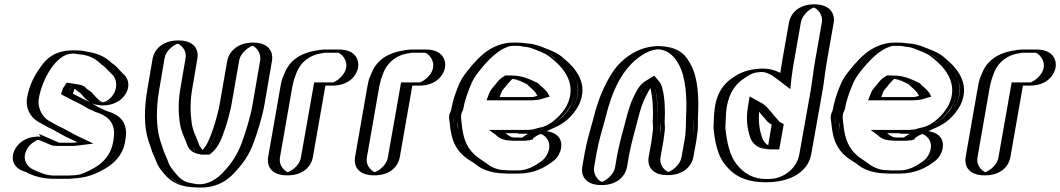

<svg xmlns="http://www.w3.org/2000/svg" viewBox="-20 -777 4903 888"><path d="M329 -544H317C260 -544 217 -513 190 -473C160 -432 136 -388 125 -324C116 -272 144 -228 177 -209L222 -184C230 -180 238 -176 247 -172C273 -159 295 -143 323 -132L348 -120L332 -118C327 -117 323 -117 319 -117H247C242 -117 236 -120 231 -122C230 -122 229 -122 228 -123C215 -130 199 -136 185 -141C137 -158 88 -124 70 -88C44 -38 70 6 104 17C140 34 174 50 230 50H292C301 50 311 49 321 48C352 45 367 43 397 31C465 2 529 -41 540 -131C552 -199 524 -245 474 -260C470 -261 466 -263 462 -265L448 -270L433 -277C428 -280 423 -282 417 -284C394 -299 370 -312 343 -324L319 -336C312 -339 305 -343 298 -347C300 -353 301 -359 304 -364V-365L311 -375C319 -374 324 -373 331 -371C335 -371 339 -368 342 -367C349 -358 360 -351 371 -344C382 -331 395 -314 409 -305C444 -276 498 -290 528 -324C564 -364 560 -416 530 -440C512 -457 502 -474 479 -488C453 -514 420 -532 373 -539C360 -539 341 -544 329 -544ZM326 -529C334 -529 354 -524 369 -524C409 -518 441 -502 462 -482C465 -479 466 -477 469 -475C490 -462 498 -447 518 -428C542 -408 547 -366 517 -333C492 -305 449 -293 420 -317C408 -327 394 -342 382 -356C369 -363 360 -371 352 -380C348 -381 345 -385 336 -386C330 -387 324 -389 316 -390L305 -391L290 -369C289 -366 288 -361 288 -361C286 -356 285 -353 284 -349L280 -339C290 -333 301 -327 311 -322L335 -310C361 -299 384 -285 407 -271C412 -268 419 -266 424 -263L440 -256L454 -251C459 -249 463 -248 467 -246C510 -231 536 -196 525 -131C515 -49 460 -11 393 17C361 30 334 35 295 35H233C192 35 163 26 138 15C127 7 118 6 112 3C85 -6 62 -43 83 -84C98 -113 139 -141 178 -127C193 -122 212 -112 224 -107C231 -104 235 -102 244 -102H316C321 -102 326 -102 331 -103L402 -112L331 -146C305 -156 284 -172 256 -186C247 -190 238 -194 231 -198L186 -222C157 -239 132 -279 140 -324C151 -385 173 -426 202 -466C227 -503 263 -529 314 -529ZM326 -529H314C263 -529 227 -503 202 -466C173 -426 151 -385 140 -324C132 -279 157 -239 186 -222L231 -198C238 -194 247 -190 256 -186C284 -172 305 -156 331 -146L402 -112L331 -103C326 -102 321 -102 316 -102H244C235 -102 231 -104 224 -107C212 -113 193 -122 178 -127C139 -141 98 -113 83 -84C62 -43 85 -6 112 3C149 20 179 35 233 35H295C303 35 311 34 321 33C352 29 364 29 393 17C460 -11 515 -49 525 -131C536 -193 511 -233 467 -246C462 -247 460 -248 454 -251L440 -256L424 -263C419 -266 414 -268 408 -270C385 -285 362 -299 335 -310L311 -322C301 -327 290 -333 280 -339L284 -349C286 -356 288 -360 290 -369L305 -391L316 -390C324 -389 330 -387 336 -386C345 -385 348 -381 352 -380C360 -371 369 -363 382 -356C393 -342 407 -326 419 -318C448 -294 492 -305 517 -333C547 -366 542 -408 518 -428C499 -447 490 -463 470 -475C467 -477 465 -479 462 -482C441 -502 409 -518 369 -524C354 -524 334 -529 326 -529ZM298 -347C305 -343 312 -339 319 -336L343 -324C369 -313 394 -299 417 -284C420 -282 424 -282 433 -277L448 -270L462 -265C467 -263 470 -261 474 -260C522 -243 552 -202 540 -131C529 -41 466 2 397 31C363 45 332 50 292 50H230C174 50 140 32 104 17C72 6 44 -37 70 -88C88 -124 137 -158 185 -141C200 -136 210 -132 224 -125C231 -122 240 -117 247 -117H319C323 -117 327 -117 332 -118L348 -120L323 -132C296 -143 273 -159 247 -172C238 -176 230 -180 222 -184L177 -209C144 -228 116 -272 125 -324C136 -387 160 -431 190 -473C217 -513 260 -544 317 -544H329C341 -544 359 -539 373 -539C416 -533 450 -515 473 -493C476 -491 476 -490 479 -488C501 -475 511 -458 530 -440C558 -416 565 -365 528 -324C498 -290 444 -276 409 -305C396 -315 384 -328 371 -344C361 -350 350 -358 342 -367C335 -371 320 -374 311 -375C306 -367 301 -358 298 -347ZM262 -342C271 -336 282 -330 292 -326L316 -313C341 -302 364 -289 387 -275C392 -272 399 -270 405 -267L422 -259L437 -254C476 -238 519 -211 505 -131C494 -44 434 -5 373 21C346 32 344 31 316 33C309 34 300 35 295 35H233C194 35 169 23 131 6C114 -2 77 -34 104 -86C118 -113 151 -130 156 -131C156 -131 158 -130 161 -129C178 -123 195 -115 209 -109C211 -108 220 -102 244 -102H316C324 -102 333 -103 340 -104L412 -113L349 -143C322 -154 283 -180 250 -194L205 -219C179 -234 151 -275 160 -324C175 -411 241 -529 314 -529H325C330 -529 345 -525 363 -524C398 -518 425 -503 448 -480C467 -468 478 -452 498 -433C521 -414 528 -365 495 -328C483 -314 467 -307 460 -305C444 -301 415 -337 402 -352C389 -360 380 -366 372 -376C363 -379 363 -383 344 -386C342 -386 334 -388 325 -389L289 -395L270 -367C269 -359 265 -350 262 -342ZM405 -299C413 -295 423 -293 435 -291C493 -283 533 -308 550 -328C583 -365 580 -410 550 -435C532 -452 522 -469 499 -484C496 -486 497 -485 494 -488C471 -511 435 -530 383 -538C368 -540 364 -544 329 -544H317C233 -544 193 -504 169 -469C140 -429 116 -386 105 -324C97 -276 121 -234 158 -213L203 -188C240 -172 266 -151 305 -135L338 -119L323 -117H253C242 -122 230 -127 219 -132L160 -158L167 -145C97 -149 61 -110 49 -86C26 -42 44 -1 87 14C101 20 100 17 109 24C142 39 181 50 230 50H292C339 50 378 43 416 28C489 -3 550 -47 560 -131C572 -197 547 -238 490 -258C487 -259 484 -260 479 -262L465 -267L452 -274C442 -279 438 -280 437 -280C427 -286 416 -293 405 -299ZM325 -367C330 -362 342 -353 350 -348C365 -331 378 -316 395 -305C384 -311 372 -316 361 -321L338 -333C331 -336 323 -340 317 -344C319 -352 323 -358 325 -367Z M706 -507C714 -552 760 -590 805 -590C850 -590 881 -552 873 -507L849 -366C839 -310 840 -258 846 -215C851 -174 868 -142 882 -108C886 -100 898 -83 912 -79L922 -77H929C958 -102 973 -145 988 -189C994 -204 1012 -272 1015 -290L1051 -496C1059 -541 1105 -580 1150 -580C1195 -580 1226 -541 1218 -496L1182 -287C1172 -232 1149 -161 1132 -115C1112 -61 1085 -21 1052 15C1017 56 962 95 894 90C868 90 847 83 826 79C795 69 779 55 759 32C743 10 730 -2 722 -28C717 -42 708 -60 703 -73L685 -127C666 -191 666 -276 682 -366ZM721 -507C727 -544 765 -575 802 -575C839 -575 864 -544 858 -507L834 -366C824 -308 825 -255 831 -211C837 -165 858 -132 869 -97C874 -91 878 -86 885 -76C889 -71 898 -66 906 -64L917 -62H932C970 -92 987 -139 1003 -186C1009 -203 1026 -269 1030 -290L1066 -496C1072 -532 1112 -565 1148 -565C1184 -565 1209 -533 1203 -496L1167 -287C1158 -233 1135 -164 1118 -118C1099 -66 1074 -29 1042 6C1009 45 959 80 897 75C874 75 853 68 832 64C804 55 791 43 772 21C754 -2 744 -11 736 -35C730 -50 722 -68 717 -80L700 -134C682 -195 681 -278 697 -366ZM721 -507 697 -366C681 -278 682 -195 700 -134L717 -80C722 -68 730 -50 736 -35C744 -11 754 -2 772 21C791 43 804 55 832 64C853 68 874 75 897 75C959 80 1009 45 1042 6C1074 -29 1099 -66 1118 -118C1135 -164 1158 -233 1167 -287L1203 -496C1209 -533 1184 -565 1148 -565C1112 -565 1072 -532 1066 -496L1030 -290C1026 -269 1009 -203 1003 -186C987 -139 970 -92 932 -62H917L906 -64C883 -70 874 -91 869 -97C858 -132 837 -165 831 -211C825 -255 824 -308 834 -366L858 -507C864 -544 839 -575 802 -575C765 -575 727 -544 721 -507ZM706 -507 682 -366C666 -276 666 -191 685 -127L703 -73C708 -60 717 -42 722 -28C731 0 742 10 759 32C789 66 826 90 894 90C962 95 1017 56 1052 15C1086 -22 1112 -61 1132 -115C1149 -161 1172 -232 1182 -287L1218 -496C1226 -541 1195 -580 1150 -580C1105 -580 1059 -541 1051 -496L1015 -290C1012 -271 994 -205 988 -189C973 -144 959 -102 929 -77H922L912 -79C896 -84 889 -98 883 -106C870 -143 851 -173 846 -215C840 -258 839 -310 849 -366L873 -507C881 -552 850 -590 805 -590C760 -590 714 -552 706 -507ZM741 -507C749 -553 798 -575 802 -575C806 -575 846 -553 838 -507L814 -366C804 -309 805 -256 811 -213C816 -169 836 -137 848 -101C853 -95 858 -75 893 -66L911 -62H949L960 -71C994 -100 1008 -144 1023 -188C1029 -204 1047 -271 1050 -290L1086 -496C1093 -537 1137 -563 1148 -565C1159 -563 1190 -536 1183 -496L1147 -287C1137 -232 1115 -162 1098 -116C1078 -63 1053 -24 1020 11C982 57 935 77 900 75H897C886 75 871 71 846 66C825 59 812 48 793 26C776 4 765 -6 757 -31C752 -45 743 -63 738 -76L720 -130C702 -192 701 -277 717 -366ZM686 -507 662 -366C646 -277 646 -193 665 -131L683 -77C688 -64 697 -46 702 -32C711 -6 721 4 739 27C773 66 812 89 892 90C990 96 1044 47 1074 11C1107 -25 1134 -64 1153 -117C1170 -163 1192 -233 1202 -287L1238 -496C1244 -531 1229 -580 1150 -580C1071 -580 1037 -530 1031 -496L995 -290C992 -270 974 -204 968 -188C955 -150 941 -109 917 -83C911 -91 907 -97 903 -102C891 -138 871 -169 866 -213C860 -256 859 -309 869 -366L893 -507C899 -542 884 -590 805 -590C726 -590 692 -542 686 -507Z M1407 -50 1465 -381H1517C1562 -381 1608 -419 1616 -464C1624 -509 1592 -548 1547 -548H1485C1474 -548 1462 -546 1447 -543C1386 -532 1337 -496 1315 -438L1306 -413C1303 -403 1300 -391 1297 -376L1240 -50C1232 -4 1263 34 1309 34C1355 34 1399 -4 1407 -50ZM1392 -50 1453 -396H1520C1557 -396 1595 -428 1601 -464C1607 -500 1580 -533 1544 -533H1482C1473 -533 1461 -531 1447 -528C1391 -518 1349 -487 1329 -435L1320 -411C1318 -403 1314 -390 1312 -376L1255 -50C1248 -12 1274 19 1311 19C1348 19 1385 -12 1392 -50ZM1392 -50C1385 -12 1348 19 1311 19C1274 19 1248 -12 1255 -50L1312 -376C1314 -390 1318 -403 1320 -411L1329 -435C1349 -487 1391 -518 1447 -528C1461 -531 1473 -533 1482 -533H1544C1580 -533 1607 -500 1601 -464C1595 -428 1557 -396 1520 -396H1453ZM1407 -50C1399 -4 1355 34 1309 34C1263 34 1232 -4 1240 -50L1297 -376C1300 -391 1303 -404 1306 -413L1315 -438C1337 -496 1386 -532 1447 -543C1461 -546 1473 -548 1485 -548H1547C1592 -548 1624 -509 1616 -464C1608 -419 1562 -381 1517 -381H1465ZM1372 -50C1364 -2 1314 19 1311 19C1308 19 1267 -2 1275 -50L1332 -376C1335 -390 1338 -403 1341 -412L1350 -437C1371 -494 1418 -522 1459 -529C1469 -531 1480 -533 1482 -533H1544C1553 -532 1588 -505 1581 -464C1573 -421 1527 -397 1520 -396H1433ZM1427 -50 1485 -381H1517C1596 -381 1630 -430 1636 -464C1642 -498 1626 -548 1547 -548H1485C1464 -548 1448 -544 1435 -542C1359 -528 1315 -489 1295 -436L1285 -412C1282 -403 1280 -390 1277 -376L1220 -50C1214 -14 1229 34 1309 34C1389 34 1421 -14 1427 -50Z M1809 -50 1867 -381H1919C1964 -381 2010 -419 2018 -464C2026 -509 1994 -548 1949 -548H1887C1876 -548 1864 -546 1849 -543C1788 -532 1739 -496 1717 -438L1708 -413C1705 -403 1702 -391 1699 -376L1642 -50C1634 -4 1665 34 1711 34C1757 34 1801 -4 1809 -50ZM1794 -50 1855 -396H1922C1959 -396 1997 -428 2003 -464C2009 -500 1982 -533 1946 -533H1884C1875 -533 1863 -531 1849 -528C1793 -518 1751 -487 1731 -435L1722 -411C1720 -403 1716 -390 1714 -376L1657 -50C1650 -12 1676 19 1713 19C1750 19 1787 -12 1794 -50ZM1794 -50C1787 -12 1750 19 1713 19C1676 19 1650 -12 1657 -50L1714 -376C1716 -390 1720 -403 1722 -411L1731 -435C1751 -487 1793 -518 1849 -528C1863 -531 1875 -533 1884 -533H1946C1982 -533 2009 -500 2003 -464C1997 -428 1959 -396 1922 -396H1855ZM1809 -50C1801 -4 1757 34 1711 34C1665 34 1634 -4 1642 -50L1699 -376C1702 -391 1705 -404 1708 -413L1717 -438C1739 -496 1788 -532 1849 -543C1863 -546 1875 -548 1887 -548H1949C1994 -548 2026 -509 2018 -464C2010 -419 1964 -381 1919 -381H1867ZM1774 -50C1766 -2 1716 19 1713 19C1710 19 1669 -2 1677 -50L1734 -376C1737 -390 1740 -403 1743 -412L1752 -437C1773 -494 1820 -522 1861 -529C1871 -531 1882 -533 1884 -533H1946C1955 -532 1990 -505 1983 -464C1975 -421 1929 -397 1922 -396H1835ZM1829 -50 1887 -381H1919C1998 -381 2032 -430 2038 -464C2044 -498 2028 -548 1949 -548H1887C1866 -548 1850 -544 1837 -542C1761 -528 1717 -489 1697 -436L1687 -412C1684 -403 1682 -390 1679 -376L1622 -50C1616 -14 1631 34 1711 34C1791 34 1823 -14 1829 -50Z M2371 -410C2361 -411 2350 -413 2340 -413H2334C2325 -408 2314 -395 2308 -387L2288 -363C2281 -354 2280 -350 2275 -338L2271 -328H2429C2437 -328 2444 -328 2451 -329C2462 -329 2472 -333 2482 -336C2472 -356 2453 -366 2439 -383C2419 -392 2397 -403 2374 -409C2373 -410 2372 -410 2371 -410ZM2404 -141H2363C2360 -141 2354 -141 2347 -142C2325 -142 2315 -152 2303 -161H2399C2417 -161 2434 -162 2450 -164L2437 -158C2429 -152 2422 -149 2413 -143C2411 -143 2406 -141 2404 -141ZM2485 -172C2535 -171 2571 -128 2550 -72C2541 -49 2526 -32 2505 -19C2471 5 2429 26 2375 26H2333C2328 26 2322 26 2313 25C2258 25 2222 4 2192 -18L2176 -29C2115 -67 2087 -117 2080 -206C2073 -230 2078 -253 2087 -271C2094 -311 2105 -341 2118 -374C2130 -405 2143 -428 2163 -452L2186 -480C2218 -517 2253 -551 2299 -569C2317 -576 2335 -580 2352 -580H2372C2381 -580 2391 -579 2400 -578L2414 -576C2444 -574 2464 -565 2487 -556C2518 -544 2543 -533 2566 -512C2621 -467 2686 -391 2636 -288C2610 -239 2561 -193 2507 -178C2500 -176 2493 -174 2485 -172ZM2449 -396C2463 -379 2484 -368 2496 -344L2504 -327L2484 -322C2475 -319 2464 -314 2449 -314C2443 -313 2434 -313 2426 -313H2250L2260 -341C2264 -352 2268 -360 2277 -371L2297 -395C2305 -405 2317 -419 2332 -428H2342C2387 -428 2418 -410 2449 -396ZM2451 -179 2539 -190 2443 -145C2437 -141 2433 -139 2426 -135L2425 -130L2412 -127C2408 -126 2405 -126 2401 -126H2360C2356 -126 2352 -126 2344 -127C2318 -127 2304 -141 2293 -149L2256 -176H2402C2419 -176 2436 -177 2451 -179ZM2316 10H2315C2272 10 2238 -4 2215 -21C2210 -25 2207 -28 2202 -31L2186 -42C2126 -79 2102 -125 2095 -210C2094 -222 2091 -232 2093 -245C2094 -253 2097 -261 2101 -269C2108 -309 2119 -338 2132 -371C2143 -401 2155 -422 2174 -444L2197 -472C2230 -509 2262 -539 2303 -555C2319 -562 2335 -565 2350 -565H2370C2379 -565 2387 -564 2395 -563L2409 -561C2437 -559 2456 -551 2480 -542C2511 -530 2534 -520 2555 -500C2588 -473 2616 -443 2631 -403C2664 -300 2575 -211 2506 -192C2499 -190 2492 -188 2484 -186L2379 -159L2482 -157C2527 -156 2553 -119 2536 -75C2529 -55 2516 -42 2498 -31C2466 -8 2428 11 2378 11H2336C2331 11 2324 11 2316 10ZM2377 -425C2363 -426 2356 -428 2342 -428H2332C2317 -419 2305 -405 2297 -395L2277 -371C2268 -360 2264 -352 2260 -341L2250 -313H2426C2434 -313 2443 -313 2449 -314C2464 -314 2475 -319 2484 -322L2504 -327L2496 -344C2484 -369 2462 -381 2449 -396C2429 -405 2407 -416 2383 -423C2379 -425 2377 -425 2377 -425ZM2451 -179C2436 -177 2419 -176 2402 -176H2256L2293 -149C2304 -141 2318 -127 2344 -127C2352 -126 2356 -126 2360 -126H2401C2405 -126 2408 -126 2412 -127L2425 -130L2426 -135C2433 -139 2437 -141 2443 -145L2539 -190ZM2095 -212C2099 -200 2098 -187 2099 -174C2109 -110 2136 -73 2186 -42L2202 -31C2207 -28 2210 -25 2215 -21C2238 -4 2272 10 2315 10H2316C2324 11 2331 11 2336 11H2378C2428 11 2466 -8 2498 -31C2516 -44 2528 -54 2536 -75C2553 -119 2527 -156 2482 -157L2379 -159L2484 -186C2492 -188 2499 -190 2506 -192C2554 -205 2597 -247 2622 -293C2668 -388 2607 -458 2555 -500C2532 -519 2512 -530 2480 -542C2456 -551 2437 -559 2409 -561L2395 -563C2387 -564 2379 -565 2370 -565H2350C2335 -565 2319 -562 2303 -555C2262 -539 2230 -509 2197 -472L2174 -444C2155 -422 2143 -401 2132 -371C2119 -338 2108 -309 2101 -269C2093 -253 2089 -233 2095 -212ZM2429 -328H2271L2275 -338C2279 -349 2281 -355 2288 -363L2308 -387C2315 -395 2324 -406 2334 -413H2340C2352 -413 2359 -411 2373 -410L2375 -409C2398 -403 2419 -392 2439 -383C2456 -364 2472 -355 2482 -336C2463 -330 2452 -328 2429 -328ZM2363 -141H2404C2406 -141 2408 -141 2412 -142C2413 -142 2411 -143 2412 -143C2420 -148 2430 -153 2437 -158L2450 -164C2434 -162 2417 -161 2399 -161H2303C2315 -152 2326 -142 2347 -142C2355 -142 2359 -141 2363 -141ZM2313 25C2323 26 2327 26 2333 26H2375C2429 26 2472 5 2505 -19C2526 -32 2541 -49 2550 -72C2571 -128 2537 -170 2485 -172C2493 -174 2500 -176 2507 -178C2585 -200 2681 -297 2645 -410C2629 -452 2599 -485 2566 -512C2543 -534 2518 -544 2487 -556C2464 -565 2444 -574 2414 -576L2400 -578C2391 -579 2381 -580 2372 -580H2352C2335 -580 2317 -576 2299 -569C2253 -551 2219 -517 2186 -480L2163 -452C2143 -428 2130 -405 2118 -374C2105 -341 2094 -311 2087 -271C2083 -263 2080 -254 2078 -245C2075 -228 2079 -216 2080 -206C2086 -118 2115 -67 2176 -29L2192 -18C2197 -15 2199 -13 2204 -9C2227 10 2267 25 2313 25ZM2342 -428H2317L2306 -421C2291 -412 2281 -399 2275 -391L2255 -367C2247 -357 2244 -350 2240 -339L2230 -313H2426C2435 -313 2445 -313 2453 -314C2481 -315 2495 -323 2500 -324L2522 -330L2517 -340C2505 -364 2482 -376 2469 -392C2434 -408 2402 -428 2342 -428ZM2446 -138C2451 -141 2458 -146 2464 -150L2558 -193L2443 -178C2430 -176 2417 -176 2402 -176H2242L2273 -153C2281 -147 2293 -129 2340 -127C2347 -126 2353 -126 2360 -126H2401C2410 -126 2417 -127 2422 -128H2431L2434 -130L2445 -132ZM2318 10H2315C2288 10 2259 0 2236 -17C2231 -21 2227 -24 2222 -27L2206 -38C2149 -74 2122 -122 2115 -208C2114 -221 2111 -231 2113 -245C2114 -253 2118 -262 2122 -270C2129 -310 2140 -340 2153 -373C2164 -403 2177 -425 2196 -448L2219 -476C2252 -513 2286 -544 2322 -558C2336 -564 2345 -565 2350 -565H2370C2375 -565 2380 -565 2386 -564L2403 -561C2422 -560 2435 -556 2462 -545C2493 -533 2513 -524 2534 -505C2587 -462 2650 -389 2602 -290C2576 -242 2527 -200 2490 -190C2483 -188 2476 -187 2469 -185L2372 -159L2481 -157C2489 -157 2537 -130 2515 -73C2507 -51 2493 -36 2476 -26C2443 -2 2409 11 2378 11H2336C2334 11 2324 10 2318 10ZM2418 -387C2435 -368 2452 -360 2462 -340L2465 -334C2446 -328 2449 -328 2429 -328H2291L2295 -340C2299 -351 2302 -358 2310 -367L2330 -391C2335 -397 2343 -406 2350 -412C2376 -409 2395 -398 2418 -387ZM2318 -161H2399C2411 -161 2423 -161 2433 -162L2415 -154C2409 -150 2403 -146 2395 -141H2363C2344 -141 2336 -147 2318 -161ZM2310 25C2321 26 2325 26 2333 26H2375C2448 26 2496 -1 2528 -24C2550 -38 2562 -53 2570 -74C2586 -117 2574 -167 2493 -172C2503 -175 2513 -177 2523 -180C2588 -198 2632 -244 2657 -291C2705 -390 2641 -463 2587 -507C2564 -529 2536 -541 2504 -553C2483 -561 2459 -573 2420 -576L2409 -577C2397 -579 2385 -580 2372 -580H2352C2324 -580 2301 -574 2280 -566C2229 -546 2197 -513 2164 -476L2141 -448C2122 -425 2108 -402 2097 -372C2084 -339 2074 -310 2067 -271C2065 -261 2060 -254 2058 -245C2055 -230 2059 -219 2060 -208C2067 -121 2093 -72 2156 -33L2172 -23C2177 -20 2179 -18 2184 -14C2207 5 2251 24 2310 25Z M2762 79C2807 79 2852 40 2860 -5L2870 -63C2875 -89 2884 -127 2891 -152C2906 -204 2922 -278 2943 -322C2958 -350 2970 -380 2995 -395C3023 -357 3023 -277 3019 -211C3019 -195 3022 -183 3019 -169C3018 -158 3015 -135 3013 -123L3000 -51C2992 -5 3023 33 3068 33C3113 33 3159 -5 3167 -51L3180 -123C3188 -160 3187 -200 3188 -235C3193 -328 3188 -419 3156 -480C3132 -526 3097 -564 3021 -564C2980 -562 2947 -549 2919 -529C2877 -502 2843 -466 2817 -418C2787 -364 2763 -305 2745 -232C2729 -175 2713 -122 2703 -63L2693 -5C2685 40 2717 79 2762 79ZM3165 -123 3152 -51C3145 -14 3108 18 3071 18C3034 18 3008 -13 3015 -51L3028 -123C3034 -156 3034 -188 3034 -213C3037 -268 3035 -329 3023 -372C3019 -387 3015 -397 3007 -406L3000 -414L2989 -407C2957 -388 2943 -353 2929 -327C2905 -281 2891 -204 2876 -153C2869 -127 2860 -90 2855 -63L2845 -5C2838 32 2801 64 2764 64C2727 64 2701 32 2708 -5L2718 -63C2728 -121 2744 -173 2760 -231C2778 -303 2801 -360 2830 -413C2855 -459 2886 -492 2926 -517C2953 -534 2980 -547 3019 -549C3090 -549 3119 -515 3142 -471C3172 -413 3178 -325 3173 -233C3172 -202 3175 -184 3169 -152C3167 -142 3166 -131 3165 -123ZM3169 -152C3175 -184 3172 -202 3173 -233C3178 -325 3172 -413 3142 -471C3119 -515 3090 -549 3019 -549C2982 -547 2951 -535 2926 -517C2886 -492 2855 -459 2830 -413C2801 -360 2778 -303 2760 -231C2744 -173 2728 -121 2718 -63L2708 -5C2701 32 2727 64 2764 64C2801 64 2838 32 2845 -5L2855 -63C2860 -90 2869 -127 2876 -153C2891 -205 2907 -278 2929 -326C2942 -353 2958 -388 2989 -407L3000 -414L3007 -406C3015 -397 3019 -387 3023 -372C3035 -329 3037 -268 3034 -213C3034 -199 3037 -188 3034 -170C3033 -159 3030 -135 3028 -123L3015 -51C3008 -13 3034 18 3071 18C3108 18 3145 -14 3152 -51L3165 -123C3166 -131 3167 -142 3169 -152ZM3019 -170C3021 -185 3019 -194 3019 -211C3022 -265 3021 -324 3009 -366C3006 -380 3002 -387 2995 -395C2970 -380 2958 -351 2943 -322C2921 -280 2906 -204 2891 -152C2884 -127 2875 -89 2870 -63L2860 -5C2852 40 2807 79 2762 79C2717 79 2685 40 2693 -5L2703 -63C2713 -122 2729 -175 2745 -232C2763 -305 2787 -364 2817 -418C2843 -466 2877 -502 2919 -529C2947 -547 2979 -562 3021 -564H3022C3098 -564 3132 -526 3156 -480C3188 -418 3193 -328 3188 -235C3187 -205 3190 -186 3184 -152C3183 -142 3181 -131 3180 -123L3167 -51C3159 -5 3113 33 3068 33C3023 33 2992 -5 3000 -51L3013 -123C3015 -135 3017 -160 3019 -170ZM2764 64C2755 63 2721 37 2728 -5L2738 -63C2748 -121 2764 -173 2780 -231C2810 -355 2858 -463 2948 -521C2974 -538 2997 -547 3021 -549C3064 -548 3096 -523 3121 -476C3152 -417 3158 -327 3153 -234C3152 -198 3153 -159 3145 -123L3132 -51C3124 -6 3077 18 3071 18C3064 17 3027 -6 3035 -51L3048 -123C3050 -135 3053 -158 3054 -169C3057 -185 3054 -197 3054 -212C3057 -267 3055 -326 3043 -369C3040 -382 3036 -392 3028 -401L3006 -427L2967 -403C2933 -383 2923 -352 2908 -324C2886 -278 2871 -205 2856 -153C2849 -127 2840 -89 2835 -63L2825 -5C2818 37 2773 63 2764 64ZM3200 -123C3201 -131 3203 -142 3204 -152C3210 -185 3207 -203 3208 -234C3213 -327 3208 -416 3176 -476C3154 -518 3124 -563 3022 -564H3020C2962 -561 2925 -543 2897 -525C2854 -498 2822 -462 2796 -415C2766 -362 2743 -304 2725 -231C2709 -173 2693 -121 2683 -63L2673 -5C2667 30 2682 79 2762 79C2842 79 2874 30 2880 -5L2890 -63C2895 -89 2904 -127 2911 -153C2926 -205 2941 -281 2964 -325C2972 -340 2979 -356 2988 -370C2999 -326 3002 -268 2999 -212C2999 -197 3002 -186 2999 -169C2998 -159 2995 -135 2993 -123L2980 -51C2974 -16 2988 33 3068 33C3148 33 3181 -16 3187 -51Z M3765 -362 3712 -64C3698 13 3628 59 3554 65C3545 66 3534 66 3523 66C3435 66 3386 32 3351 -14C3318 -54 3306 -121 3300 -183C3300 -206 3302 -224 3303 -251C3309 -338 3342 -391 3399 -427C3430 -447 3454 -456 3495 -459C3539 -463 3571 -445 3595 -427L3606 -419C3609 -444 3614 -473 3618 -497L3649 -673C3657 -718 3701 -757 3746 -757C3791 -757 3824 -718 3816 -673L3785 -497C3778 -455 3772 -404 3765 -362ZM3569 -197C3562 -200 3555 -205 3550 -210L3541 -221C3534 -228 3527 -235 3523 -240L3513 -254C3501 -265 3491 -281 3475 -290C3464 -228 3471 -185 3485 -143C3492 -124 3510 -102 3536 -102C3541 -101 3547 -101 3552 -101ZM3750 -362C3757 -401 3762 -454 3770 -497L3801 -673C3807 -709 3780 -742 3744 -742C3708 -742 3670 -710 3664 -673L3633 -497C3629 -474 3624 -444 3621 -420L3618 -390L3585 -415C3562 -432 3533 -447 3494 -444C3455 -441 3435 -434 3406 -415C3354 -382 3324 -336 3318 -253C3317 -226 3315 -208 3315 -186C3321 -126 3334 -60 3364 -24C3398 20 3442 51 3526 51C3612 51 3683 13 3697 -64ZM3562 -221 3553 -232C3546 -239 3540 -246 3536 -250L3525 -265C3514 -275 3503 -292 3484 -303L3464 -314L3460 -288C3449 -224 3457 -179 3471 -136C3482 -106 3504 -86 3549 -86H3564L3585 -207C3577 -211 3567 -215 3562 -221ZM3750 -362 3697 -64C3683 13 3612 51 3526 51C3442 51 3398 20 3364 -24C3334 -60 3321 -126 3315 -186C3315 -208 3317 -226 3318 -253C3324 -336 3354 -382 3406 -415C3435 -434 3455 -441 3494 -444C3533 -447 3562 -432 3585 -415L3618 -390L3621 -420C3624 -444 3629 -474 3633 -497L3664 -673C3670 -710 3708 -742 3744 -742C3780 -742 3807 -709 3801 -673L3770 -497C3762 -454 3757 -401 3750 -362ZM3585 -207 3564 -86H3549C3543 -86 3538 -86 3532 -87C3500 -88 3480 -112 3471 -136C3457 -179 3449 -224 3460 -288L3464 -314L3484 -303C3503 -292 3514 -275 3525 -265L3536 -250C3540 -246 3546 -239 3553 -232L3562 -221C3567 -215 3577 -211 3585 -207ZM3606 -419 3595 -427C3571 -445 3539 -463 3495 -459C3455 -456 3430 -447 3399 -427C3342 -391 3309 -338 3303 -251C3302 -224 3300 -207 3300 -183C3306 -122 3318 -54 3351 -14C3386 32 3435 66 3523 66C3534 66 3544 66 3554 65C3628 59 3698 13 3712 -64L3765 -362C3772 -402 3778 -455 3785 -497L3816 -673C3824 -718 3791 -757 3746 -757C3701 -757 3657 -718 3649 -673L3618 -497C3614 -474 3608 -442 3606 -419ZM3475 -290C3491 -281 3501 -266 3513 -254L3523 -240C3527 -235 3535 -227 3541 -221L3550 -210C3555 -205 3561 -200 3569 -197L3552 -101C3513 -101 3495 -117 3485 -143C3471 -186 3464 -228 3475 -290ZM3730 -362 3677 -64C3664 12 3593 47 3550 50C3542 51 3535 51 3526 51C3463 51 3420 26 3385 -20C3355 -57 3341 -123 3335 -184C3335 -207 3337 -225 3338 -252C3344 -337 3377 -387 3428 -419C3457 -438 3469 -442 3499 -444C3515 -445 3539 -438 3564 -419L3635 -365L3641 -419C3644 -444 3649 -474 3653 -497L3684 -673C3691 -713 3733 -740 3744 -742C3755 -740 3788 -713 3781 -673L3750 -497C3742 -454 3737 -403 3730 -362ZM3595 -208C3591 -210 3586 -213 3583 -216L3574 -227C3567 -234 3561 -241 3557 -246L3546 -260C3535 -270 3526 -288 3503 -300L3447 -331L3440 -288C3429 -226 3436 -182 3450 -140C3459 -115 3484 -89 3527 -87C3536 -86 3541 -86 3549 -86H3584L3605 -203ZM3589 -440C3568 -451 3534 -463 3489 -459C3440 -455 3408 -443 3377 -423C3319 -387 3289 -336 3283 -252C3282 -225 3280 -209 3280 -185C3286 -123 3299 -58 3331 -19C3365 26 3415 66 3523 66C3640 66 3718 15 3732 -64L3785 -362C3792 -402 3797 -454 3805 -497L3836 -673C3842 -707 3825 -757 3746 -757C3667 -757 3635 -708 3629 -673L3598 -497C3595 -480 3592 -460 3589 -440ZM3549 -201 3533 -105C3522 -111 3511 -123 3505 -139C3493 -175 3487 -212 3491 -260L3492 -259L3503 -245C3507 -240 3514 -232 3520 -226L3529 -215C3534 -210 3540 -205 3549 -201Z M4136 -410C4126 -411 4115 -413 4105 -413H4099C4090 -408 4079 -395 4073 -387L4053 -363C4046 -354 4045 -350 4040 -338L4036 -328H4194C4202 -328 4209 -328 4216 -329C4227 -329 4237 -333 4247 -336C4237 -356 4218 -366 4204 -383C4184 -392 4162 -403 4139 -409C4138 -410 4137 -410 4136 -410ZM4169 -141H4128C4125 -141 4119 -141 4112 -142C4090 -142 4080 -152 4068 -161H4164C4182 -161 4199 -162 4215 -164L4202 -158C4194 -152 4187 -149 4178 -143C4176 -143 4171 -141 4169 -141ZM4250 -172C4300 -171 4336 -128 4315 -72C4306 -49 4291 -32 4270 -19C4236 5 4194 26 4140 26H4098C4093 26 4087 26 4078 25C4023 25 3987 4 3957 -18L3941 -29C3880 -67 3852 -117 3845 -206C3838 -230 3843 -253 3852 -271C3859 -311 3870 -341 3883 -374C3895 -405 3908 -428 3928 -452L3951 -480C3983 -517 4018 -551 4064 -569C4082 -576 4100 -580 4117 -580H4137C4146 -580 4156 -579 4165 -578L4179 -576C4209 -574 4229 -565 4252 -556C4283 -544 4308 -533 4331 -512C4386 -467 4451 -391 4401 -288C4375 -239 4326 -193 4272 -178C4265 -176 4258 -174 4250 -172ZM4214 -396C4228 -379 4249 -368 4261 -344L4269 -327L4249 -322C4240 -319 4229 -314 4214 -314C4208 -313 4199 -313 4191 -313H4015L4025 -341C4029 -352 4033 -360 4042 -371L4062 -395C4070 -405 4082 -419 4097 -428H4107C4152 -428 4183 -410 4214 -396ZM4216 -179 4304 -190 4208 -145C4202 -141 4198 -139 4191 -135L4190 -130L4177 -127C4173 -126 4170 -126 4166 -126H4125C4121 -126 4117 -126 4109 -127C4083 -127 4069 -141 4058 -149L4021 -176H4167C4184 -176 4201 -177 4216 -179ZM4081 10H4080C4037 10 4003 -4 3980 -21C3975 -25 3972 -28 3967 -31L3951 -42C3891 -79 3867 -125 3860 -210C3859 -222 3856 -232 3858 -245C3859 -253 3862 -261 3866 -269C3873 -309 3884 -338 3897 -371C3908 -401 3920 -422 3939 -444L3962 -472C3995 -509 4027 -539 4068 -555C4084 -562 4100 -565 4115 -565H4135C4144 -565 4152 -564 4160 -563L4174 -561C4202 -559 4221 -551 4245 -542C4276 -530 4299 -520 4320 -500C4353 -473 4381 -443 4396 -403C4429 -300 4340 -211 4271 -192C4264 -190 4257 -188 4249 -186L4144 -159L4247 -157C4292 -156 4318 -119 4301 -75C4294 -55 4281 -42 4263 -31C4231 -8 4193 11 4143 11H4101C4096 11 4089 11 4081 10ZM4142 -425C4128 -426 4121 -428 4107 -428H4097C4082 -419 4070 -405 4062 -395L4042 -371C4033 -360 4029 -352 4025 -341L4015 -313H4191C4199 -313 4208 -313 4214 -314C4229 -314 4240 -319 4249 -322L4269 -327L4261 -344C4249 -369 4227 -381 4214 -396C4194 -405 4172 -416 4148 -423C4144 -425 4142 -425 4142 -425ZM4216 -179C4201 -177 4184 -176 4167 -176H4021L4058 -149C4069 -141 4083 -127 4109 -127C4117 -126 4121 -126 4125 -126H4166C4170 -126 4173 -126 4177 -127L4190 -130L4191 -135C4198 -139 4202 -141 4208 -145L4304 -190ZM3860 -212C3864 -200 3863 -187 3864 -174C3874 -110 3901 -73 3951 -42L3967 -31C3972 -28 3975 -25 3980 -21C4003 -4 4037 10 4080 10H4081C4089 11 4096 11 4101 11H4143C4193 11 4231 -8 4263 -31C4281 -44 4293 -54 4301 -75C4318 -119 4292 -156 4247 -157L4144 -159L4249 -186C4257 -188 4264 -190 4271 -192C4319 -205 4362 -247 4387 -293C4433 -388 4372 -458 4320 -500C4297 -519 4277 -530 4245 -542C4221 -551 4202 -559 4174 -561L4160 -563C4152 -564 4144 -565 4135 -565H4115C4100 -565 4084 -562 4068 -555C4027 -539 3995 -509 3962 -472L3939 -444C3920 -422 3908 -401 3897 -371C3884 -338 3873 -309 3866 -269C3858 -253 3854 -233 3860 -212ZM4194 -328H4036L4040 -338C4044 -349 4046 -355 4053 -363L4073 -387C4080 -395 4089 -406 4099 -413H4105C4117 -413 4124 -411 4138 -410L4140 -409C4163 -403 4184 -392 4204 -383C4221 -364 4237 -355 4247 -336C4228 -330 4217 -328 4194 -328ZM4128 -141H4169C4171 -141 4173 -141 4177 -142C4178 -142 4176 -143 4177 -143C4185 -148 4195 -153 4202 -158L4215 -164C4199 -162 4182 -161 4164 -161H4068C4080 -152 4091 -142 4112 -142C4120 -142 4124 -141 4128 -141ZM4078 25C4088 26 4092 26 4098 26H4140C4194 26 4237 5 4270 -19C4291 -32 4306 -49 4315 -72C4336 -128 4302 -170 4250 -172C4258 -174 4265 -176 4272 -178C4350 -200 4446 -297 4410 -410C4394 -452 4364 -485 4331 -512C4308 -534 4283 -544 4252 -556C4229 -565 4209 -574 4179 -576L4165 -578C4156 -579 4146 -580 4137 -580H4117C4100 -580 4082 -576 4064 -569C4018 -551 3984 -517 3951 -480L3928 -452C3908 -428 3895 -405 3883 -374C3870 -341 3859 -311 3852 -271C3848 -263 3845 -254 3843 -245C3840 -228 3844 -216 3845 -206C3851 -118 3880 -67 3941 -29L3957 -18C3962 -15 3964 -13 3969 -9C3992 10 4032 25 4078 25ZM4107 -428H4082L4071 -421C4056 -412 4046 -399 4040 -391L4020 -367C4012 -357 4009 -350 4005 -339L3995 -313H4191C4200 -313 4210 -313 4218 -314C4246 -315 4260 -323 4265 -324L4287 -330L4282 -340C4270 -364 4247 -376 4234 -392C4199 -408 4167 -428 4107 -428ZM4211 -138C4216 -141 4223 -146 4229 -150L4323 -193L4208 -178C4195 -176 4182 -176 4167 -176H4007L4038 -153C4046 -147 4058 -129 4105 -127C4112 -126 4118 -126 4125 -126H4166C4175 -126 4182 -127 4187 -128H4196L4199 -130L4210 -132ZM4083 10H4080C4053 10 4024 0 4001 -17C3996 -21 3992 -24 3987 -27L3971 -38C3914 -74 3887 -122 3880 -208C3879 -221 3876 -231 3878 -245C3879 -253 3883 -262 3887 -270C3894 -310 3905 -340 3918 -373C3929 -403 3942 -425 3961 -448L3984 -476C4017 -513 4051 -544 4087 -558C4101 -564 4110 -565 4115 -565H4135C4140 -565 4145 -565 4151 -564L4168 -561C4187 -560 4200 -556 4227 -545C4258 -533 4278 -524 4299 -505C4352 -462 4415 -389 4367 -290C4341 -242 4292 -200 4255 -190C4248 -188 4241 -187 4234 -185L4137 -159L4246 -157C4254 -157 4302 -130 4280 -73C4272 -51 4258 -36 4241 -26C4208 -2 4174 11 4143 11H4101C4099 11 4089 10 4083 10ZM4183 -387C4200 -368 4217 -360 4227 -340L4230 -334C4211 -328 4214 -328 4194 -328H4056L4060 -340C4064 -351 4067 -358 4075 -367L4095 -391C4100 -397 4108 -406 4115 -412C4141 -409 4160 -398 4183 -387ZM4083 -161H4164C4176 -161 4188 -161 4198 -162L4180 -154C4174 -150 4168 -146 4160 -141H4128C4109 -141 4101 -147 4083 -161ZM4075 25C4086 26 4090 26 4098 26H4140C4213 26 4261 -1 4293 -24C4315 -38 4327 -53 4335 -74C4351 -117 4339 -167 4258 -172C4268 -175 4278 -177 4288 -180C4353 -198 4397 -244 4422 -291C4470 -390 4406 -463 4352 -507C4329 -529 4301 -541 4269 -553C4248 -561 4224 -573 4185 -576L4174 -577C4162 -579 4150 -580 4137 -580H4117C4089 -580 4066 -574 4045 -566C3994 -546 3962 -513 3929 -476L3906 -448C3887 -425 3873 -402 3862 -372C3849 -339 3839 -310 3832 -271C3830 -261 3825 -254 3823 -245C3820 -230 3824 -219 3825 -208C3832 -121 3858 -72 3921 -33L3937 -23C3942 -20 3944 -18 3949 -14C3972 5 4016 24 4075 25Z M4633 -50 4691 -381H4743C4788 -381 4834 -419 4842 -464C4850 -509 4818 -548 4773 -548H4711C4700 -548 4688 -546 4673 -543C4612 -532 4563 -496 4541 -438L4532 -413C4529 -403 4526 -391 4523 -376L4466 -50C4458 -4 4489 34 4535 34C4581 34 4625 -4 4633 -50ZM4618 -50 4679 -396H4746C4783 -396 4821 -428 4827 -464C4833 -500 4806 -533 4770 -533H4708C4699 -533 4687 -531 4673 -528C4617 -518 4575 -487 4555 -435L4546 -411C4544 -403 4540 -390 4538 -376L4481 -50C4474 -12 4500 19 4537 19C4574 19 4611 -12 4618 -50ZM4618 -50C4611 -12 4574 19 4537 19C4500 19 4474 -12 4481 -50L4538 -376C4540 -390 4544 -403 4546 -411L4555 -435C4575 -487 4617 -518 4673 -528C4687 -531 4699 -533 4708 -533H4770C4806 -533 4833 -500 4827 -464C4821 -428 4783 -396 4746 -396H4679ZM4633 -50C4625 -4 4581 34 4535 34C4489 34 4458 -4 4466 -50L4523 -376C4526 -391 4529 -404 4532 -413L4541 -438C4563 -496 4612 -532 4673 -543C4687 -546 4699 -548 4711 -548H4773C4818 -548 4850 -509 4842 -464C4834 -419 4788 -381 4743 -381H4691ZM4598 -50C4590 -2 4540 19 4537 19C4534 19 4493 -2 4501 -50L4558 -376C4561 -390 4564 -403 4567 -412L4576 -437C4597 -494 4644 -522 4685 -529C4695 -531 4706 -533 4708 -533H4770C4779 -532 4814 -505 4807 -464C4799 -421 4753 -397 4746 -396H4659ZM4653 -50 4711 -381H4743C4822 -381 4856 -430 4862 -464C4868 -498 4852 -548 4773 -548H4711C4690 -548 4674 -544 4661 -542C4585 -528 4541 -489 4521 -436L4511 -412C4508 -403 4506 -390 4503 -376L4446 -50C4440 -14 4455 34 4535 34C4615 34 4647 -14 4653 -50Z"/></svg>

Font: Blanket
Style: Black
Weight: 900
Foundry: Cannot Into Space Fonts
Version: Version 0.9